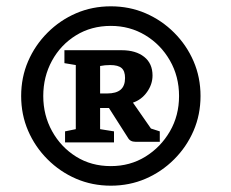

<svg xmlns="http://www.w3.org/2000/svg" viewBox="-20 -807 731 608"><path d="M331 -219Q272 -219 221 -241Q170 -263 130.5 -302.5Q91 -342 69 -393Q47 -444 47 -503Q47 -562 69 -613Q91 -664 130.5 -703.5Q170 -743 221 -765Q272 -787 331 -787Q390 -787 441 -765Q492 -743 531.5 -703.5Q571 -664 593 -613Q615 -562 615 -503Q615 -444 593 -393Q571 -342 531.5 -302.5Q492 -263 441 -241Q390 -219 331 -219ZM331 -281Q392 -281 440.5 -311Q489 -341 518 -391Q547 -441 547 -503Q547 -565 518 -615.5Q489 -666 440 -695.5Q391 -725 331 -725Q269 -725 220.5 -695Q172 -665 144.5 -614.5Q117 -564 117 -503Q117 -442 145 -391.5Q173 -341 221 -311Q269 -281 331 -281ZM186 -356V-391L220 -398V-601L184 -607V-648H365Q410 -648 436.5 -627Q463 -606 463 -568Q463 -540 445.5 -515.5Q428 -491 401 -482L458 -400L486 -391V-358H409Q392 -358 385 -371L325 -465H297V-398L341 -391V-356ZM297 -511H319Q348 -511 362 -523Q376 -535 376 -560Q376 -582 365 -591.5Q354 -601 329 -601Q312 -601 297 -598Z"/></svg>

Font: Faustina SemiBold
Style: Regular
Weight: 600
Designer: Alfonso Garcia
Foundry: http://www.omnibus-type.com
Version: Version 1.200